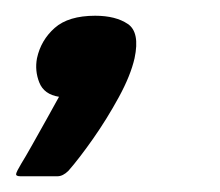

<svg xmlns="http://www.w3.org/2000/svg" viewBox="-43 -109 279 244"><path d="M128 -35Q123 -13 108 14.5Q93 42 75.5 67Q58 92 44 108Q37 115 30 115Q19 115 7 115Q-5 115 -17 115Q-23 115 -22.5 112Q-22 109 -16 99Q-11 91 -2 75Q7 59 16.5 42Q26 25 32 14Q13 11 7 -4Q1 -19 4 -35Q9 -58 26.5 -73.5Q44 -89 78 -89Q104 -89 119.5 -78.5Q135 -68 128 -35Z"/></svg>

Font: Glory Thin
Style: Bold Italic
Weight: 700
Italic angle: -12°
Version: Version 1.011